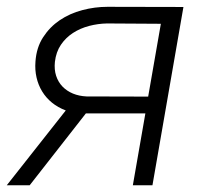

<svg xmlns="http://www.w3.org/2000/svg" viewBox="-25 -549 632 569"><path d="M518.6 -528.3 426.8 0H368.7L405.8 -212.9H229.5L63 0H-4.9L169.9 -221.7Q146.5 -230.5 128.9 -244.9Q111.3 -259.3 99.9 -278.1Q88.4 -296.9 83.3 -319.3Q78.1 -341.8 80.1 -366.7Q83 -408.2 102.8 -438.7Q122.6 -469.2 152.3 -489.3Q182.1 -509.3 219 -519Q255.9 -528.8 293.5 -528.8ZM137.7 -365.7Q135.3 -342.8 141.4 -324.2Q147.5 -305.7 160.2 -292.5Q172.9 -279.3 191.2 -271.7Q209.5 -264.2 231.4 -263.2L414.1 -262.7L451.7 -478.5L292 -479.5Q265.6 -479 239.3 -472.2Q212.9 -465.3 191.4 -451.4Q169.9 -437.5 155.5 -416.3Q141.1 -395 137.7 -365.7Z"/></svg>

Font: Roboto Mono Light
Style: Italic
Weight: 300
Designer: Google
Version: Version 2.000985; 2015; ttfautohint (v1.3)